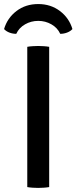

<svg xmlns="http://www.w3.org/2000/svg" viewBox="-39 -911 373 935"><path d="M93.8 -683Q105.5 -685.2 120.2 -686.1Q134.8 -687.1 146.6 -687.1Q159.4 -687.1 173.6 -686.1Q187.9 -685.2 200.5 -683V0Q187.9 2.2 173.6 3.1Q159.4 4.1 146.6 4.1Q134.8 4.1 120.2 3.1Q105.5 2.2 93.8 0ZM313.7 -769.5Q303.3 -758.1 287 -752.1Q270.7 -746.1 254.3 -746.3Q240.8 -775.8 211.4 -792.5Q182.1 -809.3 147.2 -809.3Q112.4 -809.3 83.1 -792.5Q53.7 -775.8 40.2 -746.3Q23.7 -746.1 7.5 -752.1Q-8.8 -758.1 -19.2 -769.5Q-3.3 -823.3 41.2 -857.3Q85.7 -891.3 147.2 -891.3Q208.1 -891.3 252.9 -857.3Q297.8 -823.3 313.7 -769.5Z"/></svg>

Font: Signika SC
Style: Regular
Weight: 300
Designer: Anna Giedryś
Foundry: Anna Giedryś
Version: Version 2.000